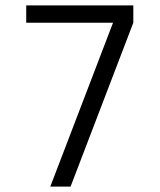

<svg xmlns="http://www.w3.org/2000/svg" viewBox="-20 -690 590 710"><path d="M241 0H166L398 -606H77V-670H473V-606Z"/></svg>

Font: Lode
Style: Regular
Weight: 400
Monospace: yes
Designer: Belleve Invis
Foundry: Belleve Invis
Version: Version 29.2.0; ttfautohint (v1.8.3)